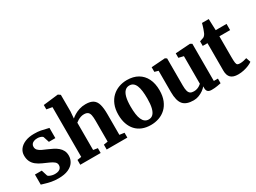

<svg xmlns="http://www.w3.org/2000/svg" viewBox="-46 -1498 2915 2185"><g transform="rotate(-30 1412.0 -405.0)"><path d="M259.5 11Q209 11 167.5 3Q126 -5 95.5 -14.8Q65 -24.5 47 -29V-161.5H136.5L161 -83Q165.5 -75.5 179.5 -68.5Q193.5 -61.5 212 -57Q230.5 -52.5 249.5 -52.5Q279.5 -52.5 299 -61Q318.5 -69.5 328 -84.5Q337.5 -99.5 337.5 -118Q337.5 -145 316.8 -162.8Q296 -180.5 260.8 -196Q225.5 -211.5 181 -231.5Q138.5 -250.5 108.5 -274.8Q78.5 -299 63 -332.2Q47.5 -365.5 47.5 -409.5Q47.5 -455.5 74.2 -491.2Q101 -527 150.8 -547.8Q200.5 -568.5 268.5 -568.5Q319 -568.5 354.8 -561.8Q390.5 -555 414.8 -548Q439 -541 455.5 -538.5V-404.5H370.5L346 -480.5Q342.5 -487 332.2 -492.8Q322 -498.5 307.5 -502.2Q293 -506 275 -506Q249 -506 229.8 -498.2Q210.5 -490.5 200.2 -476.5Q190 -462.5 190 -443.5Q190 -415 208 -396.8Q226 -378.5 255.2 -365.2Q284.5 -352 317 -338Q348.5 -324.5 379.2 -308.8Q410 -293 434.8 -272.2Q459.5 -251.5 474.2 -223.2Q489 -195 489 -156.5Q489 -110.5 464.5 -72.5Q440 -34.5 389.2 -11.8Q338.5 11 259.5 11Z M603.5 -72V-726L530 -739V-796.5L725.5 -819.5H727.5L756 -799.5L756.5 -580.5L749.5 -492Q766.5 -507.5 795.2 -525.2Q824 -543 862 -555.2Q900 -567.5 944.5 -567.5Q1008.5 -567.5 1043.2 -544Q1078 -520.5 1091.5 -471.5Q1105 -422.5 1105 -346.5V-72.5L1168 -63.5V0H896.5V-63.5L951 -72.5V-346.5Q951 -392.5 945 -421.2Q939 -450 921.8 -463.5Q904.5 -477 871 -477Q849.5 -477 829 -470.2Q808.5 -463.5 790.8 -453Q773 -442.5 760 -431.5V-72.5L817.5 -63.5V0H549.5V-63.5Z M1209 -275.5Q1209 -350 1231.8 -405.2Q1254.5 -460.5 1293.5 -497Q1332.5 -533.5 1382.8 -551.8Q1433 -570 1488.5 -570Q1572.5 -570 1632 -535.5Q1691.5 -501 1723.2 -437Q1755 -373 1755 -283.5Q1755 -207.5 1732.2 -152Q1709.5 -96.5 1670.5 -60.2Q1631.5 -24 1581 -6.5Q1530.5 11 1475 11Q1412.5 11 1363.2 -8.5Q1314 -28 1279.8 -65.2Q1245.5 -102.5 1227.2 -155.8Q1209 -209 1209 -275.5ZM1484.5 -56.5Q1518.5 -56.5 1541.2 -79.5Q1564 -102.5 1575.8 -150.2Q1587.5 -198 1587.5 -272Q1587.5 -327.5 1582 -370.5Q1576.5 -413.5 1564 -443Q1551.5 -472.5 1531.5 -487.5Q1511.5 -502.5 1482.5 -502.5Q1448.5 -502.5 1424.8 -479.5Q1401 -456.5 1388.8 -409Q1376.5 -361.5 1376.5 -287Q1376.5 -231 1382.5 -188Q1388.5 -145 1401.5 -115.8Q1414.5 -86.5 1435 -71.5Q1455.5 -56.5 1484.5 -56.5Z M2272.5 10Q2237.5 10 2222.2 -5.2Q2207 -20.5 2207 -49V-73Q2191 -52.5 2164 -33.2Q2137 -14 2104 -1.5Q2071 11 2036 11Q1939 11 1897.8 -37.8Q1856.5 -86.5 1856.5 -200.5V-480.5L1808 -494V-555L1988 -568H1989L2010.5 -554V-198.5Q2010.5 -153 2017.8 -126.5Q2025 -100 2042 -88.2Q2059 -76.5 2088.5 -76.5Q2113.5 -76.5 2132.8 -83.5Q2152 -90.5 2166.2 -100Q2180.5 -109.5 2189 -117.5V-480.5L2124.5 -496V-555L2315.5 -568H2318.5L2342.5 -554V-66H2396.5L2396 -5Q2378 -1.5 2345.8 4.2Q2313.5 10 2272.5 10Z M2621.5 9Q2557.5 9 2526.2 -20.8Q2495 -50.5 2495 -114V-474.5H2432.5V-534.5Q2444.5 -539 2456.8 -542.8Q2469 -546.5 2479.2 -550.2Q2489.5 -554 2496 -560.5Q2503 -567 2507.8 -573.5Q2512.5 -580 2516.8 -588.8Q2521 -597.5 2525 -609Q2530.5 -622 2536 -638.2Q2541.5 -654.5 2546.8 -672Q2552 -689.5 2556 -705H2644.5L2650 -556H2792.5V-474.5H2651.5V-203.5Q2651.5 -151 2655.2 -126.8Q2659 -102.5 2670.2 -96.2Q2681.5 -90 2703.5 -90Q2727 -90 2751.5 -95.5Q2776 -101 2791.5 -106.5L2812 -47Q2794.5 -33.5 2764.2 -20.5Q2734 -7.5 2697 0.8Q2660 9 2621.5 9Z"/></g></svg>

Font: Merriweather ExtraBold
Style: Regular
Weight: 800
Version: Version 2.100